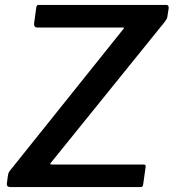

<svg xmlns="http://www.w3.org/2000/svg" viewBox="-20 -762 707 782"><path d="M24 0Q15 0 11 -3.5Q7 -7 8 -15L12 -45Q13 -54 16 -60Q19 -66 27 -75L481 -642Q485 -647 485 -648.5Q485 -650 479 -650H132Q117 -650 119 -668L128 -733Q130 -739 131.5 -740.5Q133 -742 138 -742H657Q668 -742 667 -729L662 -696Q661 -689 659 -685Q657 -681 651 -673L188 -100Q181 -92 190 -92H563Q569 -92 571.5 -90Q574 -88 573 -81L563 -10Q562 -5 560 -2.5Q558 0 550 0H24Z"/></svg>

Font: Libre Franklin Thin Medium
Style: Italic
Weight: 500
Italic angle: -8°
Version: Version 3.000